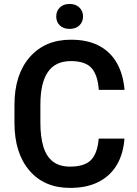

<svg xmlns="http://www.w3.org/2000/svg" viewBox="-20 -917 674 947"><path d="M323.2 -897.5Q353.5 -897.5 371.6 -879.9Q389.6 -862.3 389.6 -835.4Q389.6 -809.1 371.6 -791.7Q353.5 -774.4 323.2 -774.4Q292.5 -774.4 274.9 -791.7Q257.3 -809.1 257.3 -835.4Q257.3 -862.3 274.9 -879.9Q292.5 -897.5 323.2 -897.5ZM593.8 -233.4Q588.4 -158.2 556.4 -104Q524.4 -49.8 466.6 -20Q408.7 9.8 325.7 9.8Q198.2 9.8 124.8 -76.2Q51.3 -162.1 51.3 -312V-399.4Q51.3 -548.8 126.5 -635Q201.7 -721.2 329.6 -721.2Q412.1 -721.2 468.8 -691.2Q525.4 -661.1 556.6 -605.7Q587.9 -550.3 594.2 -473.6H467.3Q462.4 -546.4 431.6 -581.1Q400.9 -615.7 329.6 -615.7Q253.4 -615.7 216.3 -562Q179.2 -508.3 179.2 -400.4V-312Q179.2 -242.2 193.8 -193.8Q208.5 -145.5 240.7 -120.4Q272.9 -95.2 325.7 -95.2Q397 -95.2 429 -127.9Q460.9 -160.6 466.8 -233.4Z"/></svg>

Font: Robert Sans
Style: Bold
Weight: 700
Designer: Christian Robertson (extended by Adam Twardoch)
Foundry: Google
Version: Version 12.135;April 2, 2019;FontCreator 11.5.0.2425 64-bit;